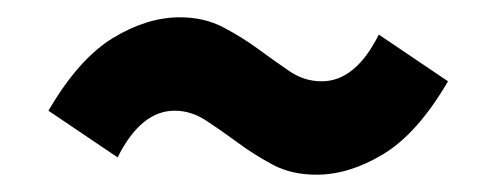

<svg xmlns="http://www.w3.org/2000/svg" viewBox="-20 -442 560 222"><path d="M346 -240Q317 -240 295.5 -251.5Q274 -263 255 -277Q236 -291 218.5 -302.5Q201 -314 182 -314Q143 -314 116 -260L36 -314Q71 -374 110.5 -398Q150 -422 188 -422Q216 -422 238 -410.5Q260 -399 279 -385Q298 -371 315 -359.5Q332 -348 352 -348Q391 -348 418 -402L498 -348Q463 -288 423.5 -264Q384 -240 346 -240Z"/></svg>

Font: TypoPRO Source Sans Pro
Style: Italic
Weight: 900
Italic angle: -11°
Designer: Paul D. Hunt
Foundry: Adobe Systems Incorporated
Version: Version 1.075;PS 2.000;hotconv 1.0.86;makeotf.lib2.5.63406